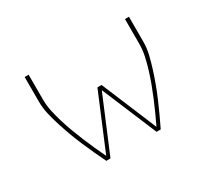

<svg xmlns="http://www.w3.org/2000/svg" viewBox="-107 -700 964 880"><g transform="rotate(-30 375.0 -260.0)"><path d="M231 0Q216 -31 201.5 -62.5Q187 -94 173.5 -125.5Q160 -157 148 -189.5Q136 -222 125.5 -255Q115 -288 107 -321.5Q99 -355 99 -390V-520H120V-390Q120 -357 127 -325Q134 -293 143.5 -262Q153 -231 164.5 -200Q176 -169 188.5 -139Q201 -109 214.5 -79Q228 -49 242 -20L364 -312H386L508 -20Q522 -49 535.5 -79Q549 -109 561.5 -139Q574 -169 585.5 -200Q597 -231 606.5 -262Q616 -293 623 -325Q630 -357 630 -390V-520H651V-390Q651 -355 643 -321.5Q635 -288 624.5 -255Q614 -222 602 -189.5Q590 -157 576.5 -125.5Q563 -94 548.5 -62.5Q534 -31 519 0H497L375 -291L253 0Z"/></g></svg>

Font: Zed Sans Thin Extended
Style: Regular
Weight: 100
Width: 7
Designer: Belleve Invis
Foundry: Belleve Invis
Version: Version 1.0.0; ttfautohint (v1.8.4)